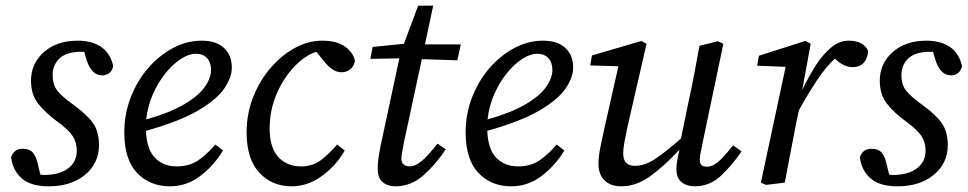

<svg xmlns="http://www.w3.org/2000/svg" viewBox="-20 -642 3402 675"><path d="M151 13Q89 13 57 -14.5Q25 -42 19 -89Q29 -119 59 -119Q84 -119 95.5 -105.5Q107 -92 112 -69L122 -28Q127 -27 132 -27Q137 -27 143 -27Q194 -29 222 -52Q250 -75 250 -112Q250 -141 236 -163Q222 -185 181 -215Q140 -245 114.5 -277Q89 -309 89 -358Q89 -419 134.5 -459Q180 -499 253 -499Q303 -499 335.5 -477Q368 -455 378 -410Q375 -394 364.5 -385.5Q354 -377 340 -377Q303 -377 286 -427L276 -460Q272 -460 268 -460Q264 -460 259 -460Q210 -458 187.5 -435Q165 -412 165 -378Q165 -345 181 -324Q197 -303 239 -273Q286 -239 307 -209Q328 -179 328 -132Q328 -68 279 -27.5Q230 13 151 13Z M668 -453Q644 -453 615.5 -434.5Q587 -416 561 -383.5Q535 -351 517 -309.5Q499 -268 494 -222Q578 -246 628 -275.5Q678 -305 700 -336.5Q722 -368 722 -396Q722 -422 708 -437.5Q694 -453 668 -453ZM577 13Q507 13 462 -34Q417 -81 417 -177Q417 -240 439 -298Q461 -356 499.5 -401Q538 -446 587 -472.5Q636 -499 689 -499Q740 -499 767.5 -473.5Q795 -448 795 -404Q795 -370 768.5 -331Q742 -292 676.5 -253.5Q611 -215 493 -182Q496 -116 525.5 -86.5Q555 -57 601 -57Q649 -57 681.5 -81.5Q714 -106 737 -134L764 -113Q733 -61 685 -24Q637 13 577 13Z M1005 13Q936 13 891.5 -35Q847 -83 847 -177Q847 -242 870 -300.5Q893 -359 931.5 -403.5Q970 -448 1017 -473.5Q1064 -499 1112 -499Q1164 -499 1192.5 -478.5Q1221 -458 1228 -429Q1225 -410 1212 -399Q1199 -388 1181 -388Q1163 -388 1147.5 -399Q1132 -410 1118 -428L1092 -460Q1052 -447 1014 -407Q976 -367 952 -310.5Q928 -254 928 -190Q928 -123 958.5 -90Q989 -57 1038 -57Q1081 -57 1111.5 -81.5Q1142 -106 1165 -134L1192 -113Q1162 -60 1112 -23.5Q1062 13 1005 13Z M1370 13Q1342 13 1325 -2Q1308 -17 1308 -48Q1308 -65 1310 -82Q1312 -99 1318 -129L1384 -437L1282 -435L1290 -477L1400 -488L1450 -622H1503L1474 -486H1600L1588 -430L1463 -434L1401 -146Q1397 -124 1394 -108.5Q1391 -93 1391 -84Q1391 -71 1399 -64Q1407 -57 1419 -57Q1440 -57 1462 -75.5Q1484 -94 1518 -137L1547 -117Q1512 -64 1468.5 -25.5Q1425 13 1370 13Z M1868 -453Q1844 -453 1815.5 -434.5Q1787 -416 1761 -383.5Q1735 -351 1717 -309.5Q1699 -268 1694 -222Q1778 -246 1828 -275.5Q1878 -305 1900 -336.5Q1922 -368 1922 -396Q1922 -422 1908 -437.5Q1894 -453 1868 -453ZM1777 13Q1707 13 1662 -34Q1617 -81 1617 -177Q1617 -240 1639 -298Q1661 -356 1699.5 -401Q1738 -446 1787 -472.5Q1836 -499 1889 -499Q1940 -499 1967.5 -473.5Q1995 -448 1995 -404Q1995 -370 1968.5 -331Q1942 -292 1876.5 -253.5Q1811 -215 1693 -182Q1696 -116 1725.5 -86.5Q1755 -57 1801 -57Q1849 -57 1881.5 -81.5Q1914 -106 1937 -134L1964 -113Q1933 -61 1885 -24Q1837 13 1777 13Z M2164 13Q2127 13 2105.5 -7.5Q2084 -28 2084 -67Q2084 -91 2090.5 -123Q2097 -155 2103 -183L2154 -409L2055 -412L2061 -447L2235 -498L2253 -488L2186 -196Q2180 -168 2175.5 -144Q2171 -120 2171 -102Q2171 -59 2212 -59Q2246 -59 2281.5 -82Q2317 -105 2374 -155L2401 -286Q2412 -335 2421 -383.5Q2430 -432 2439 -481L2504 -497L2523 -488L2452 -149Q2448 -127 2444 -109Q2440 -91 2440 -80Q2440 -56 2465 -56Q2485 -56 2505.5 -73.5Q2526 -91 2557 -131L2587 -110Q2554 -61 2514.5 -24Q2475 13 2422 13Q2394 13 2376 -2Q2358 -17 2358 -47Q2358 -72 2369 -116Q2313 -56 2264.5 -21.5Q2216 13 2164 13Z M2655 0 2742 -407 2642 -411 2648 -446 2811 -498 2830 -488 2801 -329V-327Q2823 -373 2848 -412Q2873 -451 2902 -475Q2931 -499 2963 -499Q3016 -499 3032 -463Q3031 -438 3017 -422Q3003 -406 2978 -406Q2960 -406 2944 -414.5Q2928 -423 2915 -436Q2883 -406 2853 -361Q2823 -316 2789 -255L2781 -219Q2770 -164 2760 -110Q2750 -56 2739 0L2673 8Z M3135 13Q3073 13 3041 -14.5Q3009 -42 3003 -89Q3013 -119 3043 -119Q3068 -119 3079.5 -105.5Q3091 -92 3096 -69L3106 -28Q3111 -27 3116 -27Q3121 -27 3127 -27Q3178 -29 3206 -52Q3234 -75 3234 -112Q3234 -141 3220 -163Q3206 -185 3165 -215Q3124 -245 3098.5 -277Q3073 -309 3073 -358Q3073 -419 3118.5 -459Q3164 -499 3237 -499Q3287 -499 3319.5 -477Q3352 -455 3362 -410Q3359 -394 3348.5 -385.5Q3338 -377 3324 -377Q3287 -377 3270 -427L3260 -460Q3256 -460 3252 -460Q3248 -460 3243 -460Q3194 -458 3171.5 -435Q3149 -412 3149 -378Q3149 -345 3165 -324Q3181 -303 3223 -273Q3270 -239 3291 -209Q3312 -179 3312 -132Q3312 -68 3263 -27.5Q3214 13 3135 13Z"/></svg>

Font: Source Serif 4 SmText
Style: Italic
Weight: 400
Italic angle: -12°
Designer: Frank Grießhammer
Foundry: Adobe
Version: Version 4.005;hotconv 1.1.0;makeotfexe 2.6.0